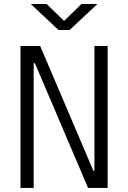

<svg xmlns="http://www.w3.org/2000/svg" viewBox="-20 -918 626 938"><path d="M410.2 0H505.9V-693.4H441.4V-84H436L176.3 -693.4H80.1V0H144.5V-609.4H150.4ZM265.6 -771.5H320.3L455.6 -898.4H377.9L293 -815.9L208 -898.4H130.4Z"/></svg>

Font: Cascadia Mono Light
Style: Regular
Weight: 300
Monospace: yes
Designer: Aaron Bell
Foundry: Saja Typeworks
Version: Version 2404.023